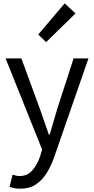

<svg xmlns="http://www.w3.org/2000/svg" viewBox="-20 -892 561 1146"><path d="M100.9 234.2Q82.1 234.2 66.1 231.2Q50.2 228.2 37 223.2L55 150.5Q63 153.3 74.2 156Q85.5 158.7 96.7 158.7Q143.2 158.7 172.5 125.4Q201.8 92 219.1 41.9L231.4 0.7L13.4 -543.4H107.6L218.4 -241.5Q231.4 -205.6 244.7 -165.9Q258.1 -126.2 271.5 -88.4H276.5Q287.6 -125.8 299.2 -165.5Q310.8 -205.2 321.5 -241.5L419.2 -543.4H508L303.5 45.5Q285 99 258.1 141.7Q231.2 184.4 193.4 209.3Q155.5 234.2 100.9 234.2ZM255.1 -640.4 208.3 -686.1 366.2 -871.9 430.7 -811.8Z"/></svg>

Font: Noto Sans JP
Style: Regular
Weight: 100
Designer: Ryoko NISHIZUKA 西塚涼子 (kana, bopomofo & ideographs); Paul D. Hunt (Latin, Greek & Cyrillic); Sandoll Communications 산돌커뮤니
Foundry: Adobe
Version: Version 2.004;hotconv 1.0.118;makeotfexe 2.5.65603